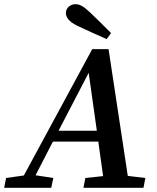

<svg xmlns="http://www.w3.org/2000/svg" viewBox="-49 -898 751 918"><path d="M231 -273 375 -550 414 -273ZM-29 0H196L206 -47L121 -60L204 -221H421L444 -56L359 -47L350 0H637L646 -47L562 -57L470 -663H392L65 -59L-20 -47ZM482 -740C448 -774 414 -808 380 -840C350 -868 332 -878 312 -878C286 -878 266 -859 266 -836C266 -818 277 -796 320 -775C366 -753 414 -732 461 -711Z"/></svg>

Font: Source Serif Pro Semibold
Style: Italic
Weight: 600
Italic angle: -12°
Designer: Frank Grießhammer
Foundry: Adobe Systems Incorporated
Version: Version 3.001;hotconv 1.0.111;makeotfexe 2.5.65597